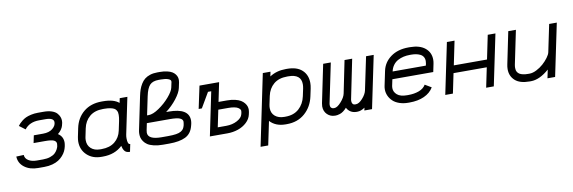

<svg xmlns="http://www.w3.org/2000/svg" viewBox="-58 -1180 5518 1849"><g transform="rotate(-10 2700.5 -256.0)"><path d="M329.1 -305.2Q388.7 -305.2 422.9 -333Q457 -360.8 457 -395.5Q457 -438.5 375.5 -438.5H314Q219.2 -438.5 171.4 -375L112.8 -418.9Q122.1 -431.2 130.1 -440.2Q138.2 -449.2 156.5 -463.9Q174.8 -478.5 194.8 -488Q214.8 -497.6 246.8 -504.9Q278.8 -512.2 315.4 -512.2H370.6Q416.5 -512.2 449.7 -501Q482.9 -489.7 499.5 -471.2Q516.1 -452.6 523.2 -434.1Q530.3 -415.5 530.3 -395.5Q530.3 -386.7 528.6 -376.2Q526.9 -365.7 521.7 -348.1Q516.6 -330.6 503.2 -311.3Q489.7 -292 469.7 -276.4Q518.6 -245.1 518.6 -186.5Q518.6 -173.8 515.1 -155.8L513.2 -146Q508.3 -124 498.3 -103Q488.3 -82 469.7 -60.8Q451.2 -39.6 426.5 -23.7Q401.9 -7.8 365.7 2.2Q329.6 12.2 286.6 12.2H225.6Q145 12.2 92.3 -27.6Q39.6 -67.4 37.1 -132.8L110.4 -135.7Q111.8 -101.1 143.8 -81.1Q175.8 -61 225.6 -61H286.6Q326.7 -61 356.9 -71.5Q387.2 -82 403.3 -96.7Q419.4 -111.3 429.7 -130.1Q439.9 -148.9 442.6 -162.1Q445.3 -175.3 445.3 -186.5Q445.3 -209 422.1 -220.5Q398.9 -231.9 337.4 -231.9H223.6L238.8 -305.2Z M742.7 -284.2 725.6 -201.2Q722.7 -188.5 722.7 -170.4Q722.7 -121.1 755.9 -91.1Q789.1 -61 845.2 -61H858.4Q939 -61 988.5 -100.8Q1038.1 -140.6 1052.2 -208L1071.3 -298.8Q1078.1 -332 1078.1 -356.9Q1078.1 -371.1 1076.2 -381.1Q1074.2 -391.1 1066.9 -402.8Q1059.6 -414.6 1046.4 -421.9Q1033.2 -429.2 1009 -434.1Q984.9 -439 951.2 -439H938.5Q856.4 -439 806.9 -396.7Q757.3 -354.5 742.7 -284.2ZM1138.7 -61.5 1123.5 12.2H1121.6Q1103 12.2 1089.8 6.3Q1076.7 0.5 1069.1 -11Q1061.5 -22.5 1057.6 -33Q1053.7 -43.5 1050.3 -58.6Q976.6 12.2 858.4 12.2H845.2Q758.3 12.2 703.9 -39.3Q649.4 -90.8 649.4 -170.4Q649.4 -189.9 654.3 -215.8L671.4 -298.8Q691.9 -397 762 -454.6Q832 -512.2 938.5 -512.2H951.2Q1056.6 -512.2 1106.4 -468.8L1115.7 -513.7H1190.4L1116.2 -157.2Q1112.8 -140.1 1112.8 -121.6Q1112.8 -61.5 1137.2 -61.5Z M1633.8 -587.4Q1633.8 -603 1607.7 -612.5Q1581.5 -622.1 1538.6 -622.1H1515.6Q1456.5 -622.1 1428.2 -592Q1399.9 -562 1383.8 -484.9L1346.2 -304.7H1362.3Q1404.3 -304.7 1464.1 -345.5Q1523.9 -386.2 1569.3 -439.2Q1614.7 -492.2 1622.1 -527.3L1630.4 -566.4Q1633.8 -578.1 1633.8 -587.4ZM1681.6 -183.6Q1681.6 -207 1653.6 -219.2Q1625.5 -231.4 1556.2 -231.4H1331.1L1317.4 -165.5Q1314.5 -151.4 1314.5 -141.6Q1314.5 -73.2 1447.3 -73.2H1509.3Q1557.6 -73.2 1589.1 -78.1Q1620.6 -83 1637.9 -93.8Q1655.3 -104.5 1662.8 -116.2Q1670.4 -127.9 1675.8 -146.5L1679.2 -163.6Q1681.6 -174.8 1681.6 -183.6ZM1538.6 -695.3Q1579.1 -695.3 1610.1 -688Q1641.1 -680.7 1658.9 -669.7Q1676.8 -658.7 1688 -643.8Q1699.2 -628.9 1703.1 -615.2Q1707 -601.6 1707 -587.4Q1707 -575.2 1704.6 -564.5L1693.4 -511.7Q1684.1 -467.3 1638.7 -408.9Q1593.3 -350.6 1532.7 -304.7H1556.2Q1754.9 -304.7 1754.9 -183.6Q1754.9 -168.5 1751 -150.4L1746.1 -130.9Q1727.5 -57.6 1668.9 -28.8Q1610.4 0 1509.3 0H1447.3Q1397.5 0 1359.1 -9.5Q1320.8 -19 1299.1 -33.4Q1277.3 -47.9 1263.7 -67.6Q1250 -87.4 1245.6 -105Q1241.2 -122.6 1241.2 -141.6Q1241.2 -160.2 1245.6 -180.2L1312 -499.5Q1319.3 -534.7 1328.6 -561.5Q1337.9 -588.4 1353.8 -614.5Q1369.6 -640.6 1390.9 -657.7Q1412.1 -674.8 1443.8 -685.1Q1475.6 -695.3 1515.6 -695.3Z M2247.1 -189.5Q2247.1 -197.8 2241.5 -205.8Q2235.8 -213.9 2223.4 -221.9Q2210.9 -230 2186.5 -234.9Q2162.1 -239.7 2129.4 -239.7H2031.2L1996.6 -73.2H2079.6Q2140.1 -73.2 2187 -98.4Q2233.9 -123.5 2241.7 -158.2L2245.1 -172.4Q2247.1 -184.1 2247.1 -189.5ZM2129.4 -313Q2173.3 -313 2207.8 -304.7Q2242.2 -296.4 2262.7 -283.7Q2283.2 -271 2296.6 -254.2Q2310.1 -237.3 2315.2 -221.4Q2320.3 -205.6 2320.3 -189.5Q2320.3 -177.7 2317.9 -167L2313 -143.6Q2303.7 -100.1 2267.8 -66.7Q2231.9 -33.2 2182.6 -16.6Q2133.3 0 2079.6 0H1906.7L1995.1 -426.3H1963.4L1877.4 -279.3H1846.2L1893.1 -499.5H2085L2046.4 -313Z M2542.5 -284.2 2524.9 -201.2Q2521.5 -184.6 2521.5 -168.5Q2521.5 -118.7 2555.4 -89.8Q2589.4 -61 2645.5 -61H2657.7Q2738.3 -61 2789.1 -106.4Q2839.8 -151.9 2855.5 -225.6L2871.1 -298.8Q2875.5 -321.3 2875.5 -339.8Q2875.5 -439 2751.5 -439H2739.3Q2656.7 -439 2607.2 -397Q2557.6 -355 2542.5 -284.2ZM2444.8 183.1H2370.1L2514.6 -512.7H2589.8L2580.6 -467.8Q2647.9 -512.2 2739.3 -512.2H2751.5Q2847.7 -512.2 2898.2 -465.1Q2948.7 -418 2948.7 -339.8Q2948.7 -314.9 2942.4 -284.2L2926.8 -210.9Q2905.3 -111.8 2834.5 -49.8Q2763.7 12.2 2657.7 12.2H2645.5Q2548.8 12.2 2493.2 -48.3Z M3244.6 -44.9Q3228.5 -25.9 3210.4 -12.9Q3192.4 0 3176.5 4.6Q3160.6 9.3 3152.1 10.7Q3143.6 12.2 3135.7 12.2H3128.4Q3084.5 12.2 3053.2 -18.1Q3022 -48.3 3022 -97.2Q3022 -108.9 3025.4 -127L3102.5 -499.5H3177.2L3096.7 -112.3Q3095.2 -104 3095.2 -97.2Q3095.2 -78.6 3105 -69.8Q3114.7 -61 3128.4 -61H3135.7Q3163.6 -61 3201.4 -103.3Q3239.3 -145.5 3247.1 -183.6L3311.5 -499.5H3386.2L3307.1 -112.3Q3306.2 -107.4 3306.2 -98.6Q3306.2 -83.5 3313.7 -72.3Q3321.3 -61 3338.9 -61H3346.2Q3376 -61 3411.4 -100.6Q3446.8 -140.1 3454.6 -177.2L3522 -499.5H3596.7L3490.2 12.2H3415L3420.9 -14.6Q3382.8 12.2 3346.2 12.2H3338.9Q3306.6 12.2 3282 -3.2Q3257.3 -18.6 3244.6 -44.9Z M4073.2 -310.5 4077.6 -329.1Q4080.1 -340.8 4080.1 -354.5Q4080.1 -378.4 4069.1 -395.8Q4058.1 -413.1 4038.8 -422.1Q4019.5 -431.2 3998.3 -435.1Q3977.1 -439 3951.7 -439H3939.5Q3906.7 -439 3877.2 -432.4Q3847.7 -425.8 3820.8 -411.4Q3793.9 -397 3774.9 -371.1Q3755.9 -345.2 3748.5 -310.5ZM3732.9 -237.3 3719.2 -171.9Q3717.8 -165.5 3717.8 -153.3Q3717.8 -115.2 3749.3 -88.1Q3780.8 -61 3845.7 -61H3857.9Q3916.5 -61 3962.6 -78.1Q4008.8 -95.2 4030.3 -131.8L4092.8 -94.7Q4062 -43 4001.2 -15.4Q3940.4 12.2 3857.9 12.2H3845.7Q3797.4 12.2 3758.3 -1.5Q3719.2 -15.1 3694.8 -38.6Q3670.4 -62 3657.5 -91.3Q3644.5 -120.6 3644.5 -153.3Q3644.5 -171.4 3647.9 -186.5L3677.7 -329.1Q3694.8 -410.6 3764.2 -461.4Q3833.5 -512.2 3939.5 -512.2H3951.7Q4047.9 -512.2 4100.6 -469Q4153.3 -425.8 4153.3 -354.5Q4153.3 -335 4148.9 -314.5L4132.8 -237.3Z M4283.2 0H4208.5L4312.5 -499.5H4387.2L4338.9 -266.1H4663.6L4711.9 -499.5H4787.1L4683.1 0H4608.4L4648.4 -192.9H4323.2Z M4919.4 -171.9Q4916 -155.3 4916 -139.6Q4916 -127.4 4918.2 -117.2Q4920.4 -106.9 4927.7 -96.2Q4935.1 -85.4 4947.3 -77.9Q4959.5 -70.3 4980.7 -65.7Q5002 -61 5030.8 -61H5043.9Q5075.2 -61 5112.3 -79.8Q5149.4 -98.6 5179.2 -125.2Q5209 -151.9 5230.7 -181.4Q5252.4 -210.9 5256.8 -232.4L5312.5 -499.5H5387.2L5280.3 13.2H5205.6L5222.7 -69.3Q5129.4 13.2 5043.9 13.2H5030.8Q4936.5 13.2 4889.6 -29.1Q4842.8 -71.3 4842.8 -139.6Q4842.8 -162.1 4848.1 -186.5L4912.6 -499.5H4987.3Z"/></g></svg>

Font: Anka/Coder
Style: Italic
Weight: 400
Italic angle: -12°
Monospace: yes
Version: Version 001.100